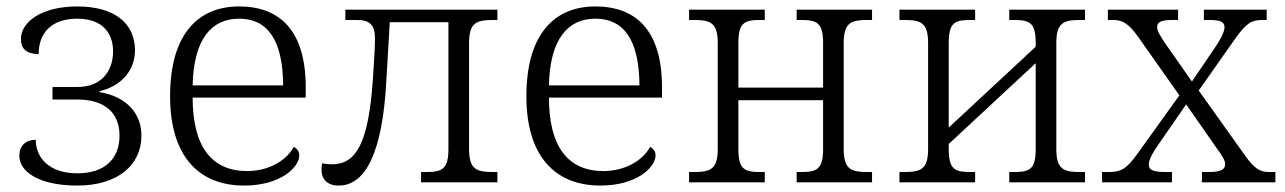

<svg xmlns="http://www.w3.org/2000/svg" viewBox="-20 -566 3990 596"><path d="M220 10C346 10 419 -54 419 -145C419 -217 369 -267 289 -280V-283C351 -297 399 -343 399 -410C399 -493 336 -546 220 -546C109 -546 45 -498 45 -445C45 -413 63 -399 100 -398C100 -464 140 -508 220 -508C298 -508 331 -463 331 -407C331 -343 293 -296 220 -296H143V-257H220C304 -257 351 -217 351 -145C351 -73 305 -28 220 -28C132 -28 91 -77 91 -132C58 -132 40 -112 40 -82C40 -36 96 10 220 10Z M738 10C850 10 909 -46 909 -84C909 -96 901 -106 892 -110C870 -69 816 -35 747 -35C637 -35 578 -111 578 -263H929V-295C929 -473 847 -546 722 -546C600 -546 508 -466 508 -267C508 -87 592 10 738 10ZM859 -301H578C581 -445 637 -508 722 -508C810 -508 858 -443 859 -301Z M1032 10C1114 10 1167 -92 1179 -311L1190 -497H1372V-105C1372 -39 1352 -32 1300 -32H1287V0H1524V-32H1513C1459 -32 1436 -39 1436 -105V-431C1436 -497 1459 -504 1513 -504H1524V-536H1052V-504H1087C1127 -504 1144 -490 1144 -447C1144 -415 1140 -360 1137 -313C1123 -120 1085 -56 1010 -56C1000 -56 990 -57 980 -59C979 -54 978 -47 978 -40C978 -10 995 10 1032 10Z M1844 10C1956 10 2015 -46 2015 -84C2015 -96 2007 -106 1998 -110C1976 -69 1922 -35 1853 -35C1743 -35 1684 -111 1684 -263H2035V-295C2035 -473 1953 -546 1828 -546C1706 -546 1614 -466 1614 -267C1614 -87 1698 10 1844 10ZM1965 -301H1684C1687 -445 1743 -508 1828 -508C1916 -508 1964 -443 1965 -301Z M2119 0H2354V-32H2341C2292 -32 2272 -39 2272 -104V-255H2535V-104C2535 -39 2515 -32 2465 -32H2453V0H2687V-32H2676C2622 -32 2599 -39 2599 -104V-432C2599 -497 2622 -504 2676 -504H2687V-536H2453V-504H2465C2515 -504 2535 -497 2535 -432V-294H2272V-432C2272 -497 2292 -504 2341 -504H2354V-536H2119V-504H2131C2185 -504 2208 -497 2208 -432V-104C2208 -39 2185 -32 2131 -32H2119Z M2772 0H3007V-32H2994C2944 -32 2925 -39 2925 -104V-119L3195 -370V-104C3195 -39 3176 -32 3126 -32H3113V0H3348V-32H3336C3282 -32 3259 -39 3259 -104V-432C3259 -497 3282 -504 3336 -504H3348V-536H3113V-504H3126C3176 -504 3195 -497 3195 -432V-421L2925 -170V-432C2925 -497 2944 -504 2994 -504H3007V-536H2772V-504H2784C2838 -504 2861 -497 2861 -432V-104C2861 -39 2838 -32 2784 -32H2772Z M3401 0H3618V-32H3599C3558 -32 3546 -39 3546 -55C3546 -71 3560 -95 3575 -116L3662 -242L3754 -110C3777 -78 3783 -68 3783 -56C3783 -40 3770 -32 3732 -32H3711V0H3939V-32H3919C3892 -32 3874 -42 3845 -83L3701 -285L3815 -447C3850 -496 3866 -504 3900 -504H3912V-536H3717V-504H3732C3766 -504 3781 -499 3781 -482C3781 -467 3771 -449 3754 -422L3680 -313L3598 -430C3581 -455 3572 -470 3572 -482C3572 -495 3580 -504 3619 -504H3637V-536H3419V-504H3436C3465 -504 3484 -492 3512 -453L3641 -270L3511 -89C3477 -42 3461 -32 3421 -32H3401Z"/></svg>

Font: Noto Serif Light
Style: Regular
Weight: 300
Designer: Monotype Design Team
Foundry: Monotype Imaging Inc.
Version: Version 2.013